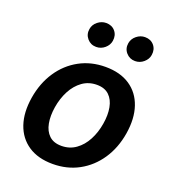

<svg xmlns="http://www.w3.org/2000/svg" viewBox="-140 -872 888 989"><g transform="rotate(20 304.0 -377.5)"><path d="M260.7 10.7Q180 10.7 126.6 -25Q73.2 -60.7 51.3 -124.8Q29.5 -188.9 43.3 -273.8Q57.2 -357.6 99.1 -420.3Q141 -483 204.7 -517.8Q268.5 -552.6 347.3 -552.6Q427.9 -552.6 481.4 -516.9Q534.8 -481.2 556.6 -416.9Q578.5 -352.6 564.6 -267Q550.8 -183.6 508.7 -121.1Q466.6 -58.6 403.1 -24Q339.5 10.7 260.7 10.7ZM271 -92.3Q315.7 -92.3 349.8 -116.7Q383.9 -141 405.7 -182.4Q427.6 -223.7 435.7 -274.5Q443.9 -323.5 436.4 -363.5Q429 -403.4 404.5 -427Q380 -450.6 337 -450.6Q292.3 -450.6 258.2 -426.1Q224.1 -401.6 202.2 -360.1Q180.4 -318.5 172.2 -267.8Q164.4 -218.8 171.7 -179Q179 -139.2 203.5 -115.8Q228 -92.3 271 -92.3ZM478.3 -632.5Q448.2 -632.5 429 -654.7Q409.8 -676.8 414.8 -707.4Q419 -732.6 440 -749.5Q460.9 -766.3 485.8 -766.3Q517.4 -766.3 535.7 -744.7Q554 -723 549 -691.4Q545.5 -667.6 525 -650Q504.6 -632.5 478.3 -632.5ZM265.3 -632.5Q235.1 -632.5 215.9 -654.8Q196.7 -677.2 201.7 -707.4Q205.6 -732.6 226.7 -749.5Q247.9 -766.3 272.7 -766.3Q304.3 -766.3 322.6 -744.7Q340.9 -723 335.9 -691.4Q332.4 -667.6 312 -650Q291.5 -632.5 265.3 -632.5Z"/></g></svg>

Font: Inter UI Semi Bold
Style: Italic
Weight: 600
Italic angle: -9.39999°
Designer: Rasmus Andersson
Foundry: rsms
Version: 3.2;8d6f07862